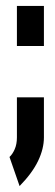

<svg xmlns="http://www.w3.org/2000/svg" viewBox="-20 -465 185 647"><path d="M128 -137V-2Q128 36 108.5 77Q89 118 46 162L12 64Q22 55 29.5 38Q37 21 37 -2V-137ZM128 -445V-310H37V-445Z"/></svg>

Font: Fundamental  Brigade Condensed
Style: Regular
Weight: 400
Width: 3
Designer: Peter Wiegel, original typeface by Carl Albert Fahrenwaldt 1901
Foundry: Peter Wiegel
Version: Version 0.000 2012 initial release